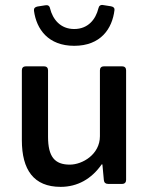

<svg xmlns="http://www.w3.org/2000/svg" viewBox="-20 -727 589 759"><path d="M273.4 -545.9C377.9 -545.9 423.8 -613.3 432.6 -687.5C433.6 -695.3 428.7 -700.2 418.9 -702.1L387.7 -707C377.9 -709 371.1 -704.1 369.1 -694.3C358.4 -650.4 328.1 -612.3 273.4 -612.3C218.8 -612.3 188.5 -650.4 177.7 -694.3C175.8 -704.1 168.9 -708 159.2 -706.1L127.9 -701.2C118.2 -699.2 113.3 -694.3 114.3 -684.6C124 -611.3 170.9 -545.9 273.4 -545.9ZM375 -449.2V-188.5C375 -117.2 306.6 -76.2 255.9 -76.2C196.3 -76.2 169.9 -107.4 169.9 -186.5V-449.2C169.9 -459 164.1 -464.8 154.3 -464.8H82C72.3 -464.8 66.4 -459 66.4 -449.2V-172.9C66.4 -55.7 113.3 11.7 219.7 11.7C286.1 11.7 341.8 -19.5 381.8 -77.1H384.8L390.6 -14.6C391.6 -4.9 397.5 0 407.2 0H462.9C472.7 0 478.5 -5.9 478.5 -15.6V-449.2C478.5 -459 472.7 -464.8 462.9 -464.8H390.6C380.9 -464.8 375 -459 375 -449.2Z"/></svg>

Font: Ed Sans Neue Medium
Style: Regular
Weight: 500
Designer: Stephen Hutchings
Version: Version 1.004;PS 001.004;hotconv 1.0.88;makeotf.lib2.5.64775